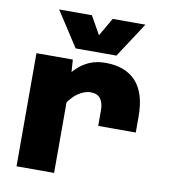

<svg xmlns="http://www.w3.org/2000/svg" viewBox="-87 -863 823 936"><g transform="rotate(10 325.0 -394.5)"><path d="M416 -263V-341Q416 -376 401 -397Q386 -418 352 -418Q320 -418 286.5 -394Q253 -370 220 -312L203 -449Q230 -488 258 -515.5Q286 -543 320.5 -557.5Q355 -572 399 -572Q497 -572 549.5 -515Q602 -458 602 -341V-263ZM58 0V-560H238L244 -473V0ZM130 -789H292L343 -699L395 -789H557L444 -616H242Z"/></g></svg>

Font: Azeret Mono Thin ExtraBold
Style: Regular
Weight: 800
Version: Version 1.002